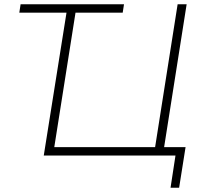

<svg xmlns="http://www.w3.org/2000/svg" viewBox="-20 -725 940 895"><path d="M775 150 798 0H184L290 -666H70L76 -705H558L552 -666H332L233 -39H703L808 -705H850L745 -39H845L815 150Z"/></svg>

Font: Nunito Sans 12pt ExtraLight
Style: Italic
Weight: 200
Italic angle: -9°
Designer: Vernon Adams
Foundry: Vernon Adams
Version: Version 3.101;gftools[0.9.27]